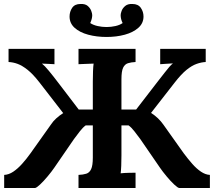

<svg xmlns="http://www.w3.org/2000/svg" viewBox="-20 -946 1077 966"><path d="M1 0V-66Q24 -67 46.5 -82Q69 -97 91 -121.5Q113 -146 133 -174L236 -319Q247 -336 263 -350.5Q279 -365 298 -377L178 -532Q146 -573 119 -594.5Q92 -616 69 -624.5Q46 -633 23 -634V-700H254V-623Q244 -624 225.5 -624.5Q207 -625 191 -626Q204 -616 226 -589.5Q248 -563 276 -526L376 -395H447V-536Q447 -563 448 -588Q449 -613 451 -626Q435 -625 410.5 -624.5Q386 -624 375 -623V-700H662V-634Q640 -633 624 -628Q608 -623 599.5 -605.5Q591 -588 591 -547V-395H665L766 -526Q793 -561 808 -580Q823 -599 832 -609.5Q841 -620 850 -627Q834 -626 815.5 -625Q797 -624 786 -623V-700H1015V-634Q993 -633 969 -624.5Q945 -616 918.5 -594.5Q892 -573 860 -532L740 -378Q760 -365 775 -350.5Q790 -336 802 -319L905 -174Q926 -146 947.5 -121.5Q969 -97 991.5 -82Q1014 -67 1036 -66V0H882Q874 -1 856 -18Q838 -35 818 -59Q798 -83 785 -102L686 -246Q672 -265 656.5 -285Q641 -305 627 -315H591V-164Q591 -137 590 -112Q589 -87 587 -74Q604 -76 628 -76.5Q652 -77 662 -77V0H375V-66Q398 -67 414 -72Q430 -77 438.5 -95Q447 -113 447 -153V-315H411Q397 -305 381.5 -285Q366 -265 352 -246L253 -102Q240 -83 220 -59Q200 -35 182 -18Q164 -1 156 0ZM385 -926Q409 -927 421.5 -916Q434 -905 439 -891.5Q444 -878 444 -870Q444 -861 441.5 -851Q439 -841 434 -830Q449 -820 471 -815Q493 -810 516 -810Q539 -810 561 -815Q583 -820 597 -830Q587 -850 587 -870Q587 -878 592 -891.5Q597 -905 610 -916Q623 -927 646 -926Q675 -926 688.5 -906.5Q702 -887 702 -863Q702 -829 676 -806Q650 -783 608 -771.5Q566 -760 516 -760Q466 -760 423.5 -771.5Q381 -783 355.5 -806Q330 -829 330 -863Q330 -887 343 -906.5Q356 -926 385 -926Z"/></svg>

Font: Lora
Style: Weight 700
Weight: 700
Designer: Olga Karpushina, Alexei Vanyashin (Cyrillic)
Foundry: Cyreal
Version: Version 3.001